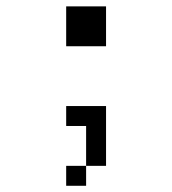

<svg xmlns="http://www.w3.org/2000/svg" viewBox="-20 -520 540 602"><path d="M312.5 -375H187.5V-500H312.5ZM187.5 0H250V62.5H187.5ZM187.5 -187.5H312.5V0H250V-125H187.5Z"/></svg>

Font: 寒蝉点阵体 16px
Style: Regular
Weight: 400
Designer: Designed by Warren2060
Foundry: ChillType
Version: Version 1.000